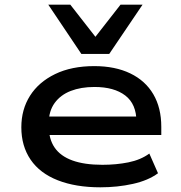

<svg xmlns="http://www.w3.org/2000/svg" viewBox="-20 -790 771 819"><path d="M408 9Q303 9 226.5 -21Q150 -51 110.5 -109Q71 -167 71 -247Q71 -323 108 -381.5Q145 -440 215 -474Q285 -508 382 -508Q471 -508 535.5 -477Q600 -446 634 -388Q668 -330 668 -249V-214H163V-293H586L562 -271Q562 -346 514.5 -382.5Q467 -419 383 -419Q325 -419 281.5 -402Q238 -385 213 -350.5Q188 -316 188 -265V-252Q188 -197 213 -160.5Q238 -124 289 -105.5Q340 -87 417 -87Q476 -87 528 -97.5Q580 -108 617 -135L654 -51Q612 -20 546.5 -5.5Q481 9 408 9ZM327 -560 186 -770H280L387 -633L494 -770H588L446 -560Z"/></svg>

Font: Nunito Sans 7pt Expanded SemiBold
Style: Regular
Weight: 600
Width: 7
Designer: Vernon Adams
Foundry: Vernon Adams
Version: Version 3.101;gftools[0.9.27]